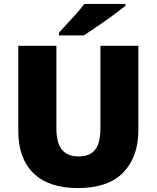

<svg xmlns="http://www.w3.org/2000/svg" viewBox="-20 -947 797 977"><path d="M684 -284Q684 -149 607.5 -69.5Q531 10 376 10Q228 10 150.5 -65.5Q73 -141 73 -280V-714H267V-295Q267 -219 295.5 -185Q324 -151 379 -151Q438 -151 464.5 -185.5Q491 -220 491 -296V-714H684ZM618 -917Q600 -903 573 -882.5Q546 -862 515 -840.5Q484 -819 455.5 -799.5Q427 -780 407 -767H280V-781Q297 -800 321 -825.5Q345 -851 369 -878Q393 -905 409 -927H618Z"/></svg>

Font: Noto Kufi Arabic Black
Style: Regular
Weight: 900
Designer: Monotype Design Team, David Williams, Khaled Hosny
Foundry: Google LLC
Version: Version 2.109; ttfautohint (v1.8.4.7-5d5b)